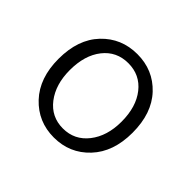

<svg xmlns="http://www.w3.org/2000/svg" viewBox="-100 -923 600 600"><g transform="rotate(45 199.5 -623.5)"><path d="M35.2 -623Q35.2 -709 82 -758.3Q128.9 -807.6 199.2 -807.6Q269.5 -807.6 315.9 -758.3Q362.3 -709 362.3 -623Q362.3 -538.1 315.4 -488.3Q268.6 -438.5 198.7 -438.5Q128.9 -438.5 82 -488.3Q35.2 -538.1 35.2 -623ZM313.5 -623Q313.5 -688.5 282.2 -728Q251 -767.6 199.2 -767.6Q147.5 -767.6 116.2 -728Q85 -688.5 85 -623Q85 -559.6 116.2 -519Q147.5 -478.5 198.7 -478.5Q250 -478.5 281.7 -519Q313.5 -559.6 313.5 -623Z"/></g></svg>

Font: irohamaru Light
Style: Regular
Weight: 200
Designer: [Source Han Sans]
Ryoko NISHIZUKA  (kana & ideographs); Paul D. Hunt (Latin, Greek & Cyrillic); Wenlong ZHANG  (bopomofo
Version: Version 1.01